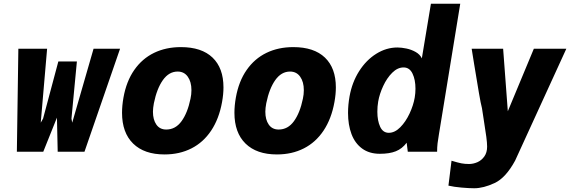

<svg xmlns="http://www.w3.org/2000/svg" viewBox="-20 -810 3044 1025"><path d="M78 -550H231.5L197.5 -155L210 -177L291.5 -482H390.5L361.5 -177L365.5 -155L479.5 -550H621L431 0H288L284 -182L211 0H70Z M631.5 -208Q631.5 -246 639 -288.5Q654.5 -376 696.8 -436.5Q739 -497 802.5 -527.8Q866 -558.5 945.5 -558.5Q1056.5 -558.5 1114.8 -502.5Q1173 -446.5 1173 -343.5Q1173 -307 1165.5 -265.5Q1149.5 -176 1107.5 -113Q1065.5 -50 1002 -17.8Q938.5 14.5 858.5 14.5Q750 14.5 690.8 -43.5Q631.5 -101.5 631.5 -208ZM997 -283Q1002 -306 1002 -328.5Q1002 -373 982.5 -400.5Q963 -428 928.5 -428Q882 -428 849.8 -382.8Q817.5 -337.5 801.5 -259Q796.5 -232.5 796.5 -213.5Q796.5 -171 814.8 -144.8Q833 -118.5 867.5 -118.5Q917 -118.5 949.2 -163Q981.5 -207.5 997 -283Z M1231.5 -208Q1231.5 -246 1239 -288.5Q1254.5 -376 1296.8 -436.5Q1339 -497 1402.5 -527.8Q1466 -558.5 1545.5 -558.5Q1656.5 -558.5 1714.8 -502.5Q1773 -446.5 1773 -343.5Q1773 -307 1765.5 -265.5Q1749.5 -176 1707.5 -113Q1665.5 -50 1602 -17.8Q1538.5 14.5 1458.5 14.5Q1350 14.5 1290.8 -43.5Q1231.5 -101.5 1231.5 -208ZM1597 -283Q1602 -306 1602 -328.5Q1602 -373 1582.5 -400.5Q1563 -428 1528.5 -428Q1482 -428 1449.8 -382.8Q1417.5 -337.5 1401.5 -259Q1396.5 -232.5 1396.5 -213.5Q1396.5 -171 1414.8 -144.8Q1433 -118.5 1467.5 -118.5Q1517 -118.5 1549.2 -163Q1581.5 -207.5 1597 -283Z M1838 -207Q1838 -250.5 1846 -295Q1859.5 -370.5 1897.2 -430Q1935 -489.5 1988.8 -523Q2042.5 -556.5 2101.5 -556.5Q2123 -556.5 2149.5 -551Q2176 -545.5 2199 -532.5Q2222 -519.5 2232 -498.5L2280.5 -790H2437L2327 -116L2324 -98Q2318.5 -66.5 2316 -45.2Q2313.5 -24 2313.5 0H2157L2151 -48Q2127 -16 2093.2 -2.5Q2059.5 11 2008 11Q1951.5 11 1913.2 -17Q1875 -45 1856.5 -94.2Q1838 -143.5 1838 -207ZM2194 -289Q2198 -313 2198 -336.5Q2198 -384.5 2182.2 -417.2Q2166.5 -450 2134.5 -450Q2102.5 -450 2074 -421.8Q2045.5 -393.5 2025.8 -351Q2006 -308.5 1999 -268Q1994.5 -242 1994.5 -213.5Q1994.5 -165.5 2009.5 -133.2Q2024.5 -101 2055.5 -101Q2087.5 -101 2116.8 -130.5Q2146 -160 2166.5 -204Q2187 -248 2194 -289Z M2484 65.5Q2506.5 65.5 2528.8 55.8Q2551 46 2565.8 25Q2580.5 4 2580.5 -27Q2580.5 -47.5 2576.2 -79.5Q2572 -111.5 2562 -174L2553 -232.5Q2546.5 -256.5 2536.8 -313.8Q2527 -371 2511 -469Q2500.5 -538.5 2498 -550H2666L2691 -216L2830 -550H3003.5L2730 47.5Q2680 139.5 2620.5 167.2Q2561 195 2511.5 195Q2485.5 195 2444.5 191.5Q2403.5 188 2374 181L2390.5 48Q2425 58.5 2443.2 62Q2461.5 65.5 2484 65.5Z"/></svg>

Font: JuliaMono Black
Style: Italic
Weight: 900
Italic angle: -9°
Monospace: yes
Designer: cormullion
Foundry: corm
Version: Version 0.057; ttfautohint (v1.8.4)